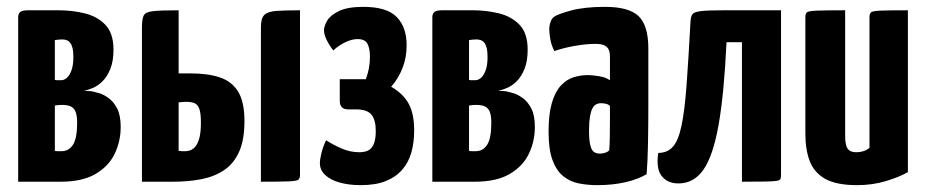

<svg xmlns="http://www.w3.org/2000/svg" viewBox="-20 -530 2698 560"><path d="M33 0V-480Q33 -490 39 -495Q45 -500 61 -500H151Q191 -500 227.5 -491Q264 -482 287.5 -457.5Q311 -433 311 -385Q311 -352 302 -329.5Q293 -307 279.5 -293.5Q266 -280 251 -273.5Q236 -267 224 -265Q232 -265 239.5 -264.5Q247 -264 251 -263Q256 -262 268.5 -258.5Q281 -255 296 -244.5Q311 -234 321.5 -214Q332 -194 332 -160Q332 -118 314.5 -81.5Q297 -45 258.5 -22.5Q220 0 157 0ZM159 -89Q181 -89 193 -108Q205 -127 205 -172Q205 -194 200 -205Q195 -216 185.5 -220Q176 -224 161 -224Q151 -224 145.5 -223Q140 -222 140 -222V-90Q144 -89 149 -89Q154 -89 159 -89ZM140 -297Q143 -296 147.5 -296Q152 -296 158 -296Q167 -296 175 -303Q183 -310 188.5 -325Q194 -340 194 -363Q194 -380 191.5 -390Q189 -400 184.5 -405.5Q180 -411 174 -413Q168 -415 162 -415Q156 -415 151 -414.5Q146 -414 143 -413.5Q140 -413 140 -413Z M394 0V-450Q394 -474 399 -484.5Q404 -495 426.5 -497.5Q449 -500 501 -500V-316H534Q587 -316 622 -304Q657 -292 675 -262Q693 -232 693 -177Q693 -122 677.5 -87.5Q662 -53 634 -34Q606 -15 568 -7.5Q530 0 484 0ZM520 -89Q535 -89 545 -97.5Q555 -106 560.5 -124Q566 -142 566 -172Q566 -201 561 -213.5Q556 -226 546.5 -229.5Q537 -233 522 -233Q517 -233 513 -232.5Q509 -232 506.5 -232Q504 -232 502.5 -231.5Q501 -231 501 -231V-90Q501 -90 502 -90Q503 -90 505.5 -89.5Q508 -89 511.5 -89Q515 -89 520 -89ZM741 0V-451Q741 -476 750.5 -486Q760 -496 784.5 -498Q809 -500 855 -500V-20Q855 -10 850.5 -6Q846 -2 822 -1Q798 0 741 0Z M1032 10Q998 10 971 2.5Q944 -5 928.5 -19.5Q913 -34 913 -54Q913 -65 917.5 -83.5Q922 -102 931 -121Q951 -108 976 -97Q1001 -86 1028 -86Q1042 -86 1052.5 -90.5Q1063 -95 1069.5 -108.5Q1076 -122 1076 -148Q1076 -180 1063.5 -195.5Q1051 -211 1018 -211H995Q971 -211 971 -236V-299H1047Q1053 -315 1056 -331Q1059 -347 1059 -365Q1059 -388 1052 -402Q1045 -416 1023 -416Q1007 -416 988.5 -407.5Q970 -399 952 -383Q941 -397 933 -413Q925 -429 925 -442Q925 -454 934.5 -470Q944 -486 969 -498Q994 -510 1040 -510Q1108 -510 1137 -480.5Q1166 -451 1166 -398Q1166 -362 1154 -331.5Q1142 -301 1121 -277Q1157 -256 1172.5 -226.5Q1188 -197 1188 -150Q1188 -115 1180 -86Q1172 -57 1153.5 -35.5Q1135 -14 1105.5 -2Q1076 10 1032 10Z M1241 0V-480Q1241 -490 1247 -495Q1253 -500 1269 -500H1359Q1399 -500 1435.5 -491Q1472 -482 1495.5 -457.5Q1519 -433 1519 -385Q1519 -352 1510 -329.5Q1501 -307 1487.5 -293.5Q1474 -280 1459 -273.5Q1444 -267 1432 -265Q1440 -265 1447.5 -264.5Q1455 -264 1459 -263Q1464 -262 1476.5 -258.5Q1489 -255 1504 -244.5Q1519 -234 1529.5 -214Q1540 -194 1540 -160Q1540 -118 1522.5 -81.5Q1505 -45 1466.5 -22.5Q1428 0 1365 0ZM1367 -89Q1389 -89 1401 -108Q1413 -127 1413 -172Q1413 -194 1408 -205Q1403 -216 1393.5 -220Q1384 -224 1369 -224Q1359 -224 1353.5 -223Q1348 -222 1348 -222V-90Q1352 -89 1357 -89Q1362 -89 1367 -89ZM1348 -297Q1351 -296 1355.5 -296Q1360 -296 1366 -296Q1375 -296 1383 -303Q1391 -310 1396.5 -325Q1402 -340 1402 -363Q1402 -380 1399.5 -390Q1397 -400 1392.5 -405.5Q1388 -411 1382 -413Q1376 -415 1370 -415Q1364 -415 1359 -414.5Q1354 -414 1351 -413.5Q1348 -413 1348 -413Z M1722 10Q1694 10 1668.5 5Q1643 0 1623 -16Q1603 -32 1591.5 -63Q1580 -94 1580 -146Q1580 -197 1589.5 -229.5Q1599 -262 1615.5 -280Q1632 -298 1652.5 -304.5Q1673 -311 1695 -311Q1706 -311 1726 -308Q1746 -305 1759 -296Q1759 -296 1759 -307.5Q1759 -319 1759 -335Q1759 -351 1759 -365Q1759 -378 1755 -386Q1751 -394 1742 -398Q1733 -402 1717 -402Q1689 -402 1655.5 -396Q1622 -390 1597 -381Q1588 -398 1585 -416Q1582 -434 1582 -446Q1582 -455 1585.5 -465.5Q1589 -476 1596 -481Q1607 -489 1646 -499.5Q1685 -510 1745 -510Q1814 -510 1842.5 -483Q1871 -456 1871 -388V-341Q1871 -284 1871 -224Q1871 -164 1870 -111.5Q1869 -59 1866 -22Q1841 -7 1804 1.5Q1767 10 1722 10ZM1730 -82Q1737 -82 1745 -84.5Q1753 -87 1757 -92Q1758 -103 1758.5 -125.5Q1759 -148 1759 -174Q1759 -200 1759 -221Q1754 -226 1746.5 -227.5Q1739 -229 1733 -229Q1725 -229 1718.5 -225.5Q1712 -222 1707.5 -213Q1703 -204 1700.5 -188.5Q1698 -173 1698 -149Q1698 -131 1699.5 -118.5Q1701 -106 1704.5 -97.5Q1708 -89 1714.5 -85.5Q1721 -82 1730 -82Z M1959 5Q1927 5 1910 -16.5Q1893 -38 1900 -84Q1927 -84 1943 -102.5Q1959 -121 1968 -164.5Q1977 -208 1982.5 -282Q1988 -356 1994 -468Q1995 -482 1999.5 -488.5Q2004 -495 2023.5 -497.5Q2043 -500 2089 -500H2258V-20Q2258 -13 2256.5 -8.5Q2255 -4 2245.5 -2.5Q2236 -1 2212.5 -0.5Q2189 0 2144 0V-407H2099Q2092 -257 2076 -166.5Q2060 -76 2032 -35.5Q2004 5 1959 5Z M2480 10Q2420 10 2387.5 -8Q2355 -26 2342 -59.5Q2329 -93 2329 -140V-480Q2329 -490 2333.5 -494Q2338 -498 2362.5 -499Q2387 -500 2445 -500V-133Q2445 -118 2447.5 -107.5Q2450 -97 2457 -91.5Q2464 -86 2478 -86Q2488 -86 2498 -89Q2508 -92 2516 -99V-480Q2516 -490 2520.5 -494Q2525 -498 2548 -499Q2571 -500 2628 -500V-28Q2604 -14 2564.5 -2Q2525 10 2480 10Z"/></svg>

Font: Yanone Kaffeesatz
Style: Bold
Weight: 700
Designer: Yanone (Cyrillic: Daniel Pouzeot, Huerta Tipografica, and Cyreal)
Foundry: Yanone
Version: Version 2.003